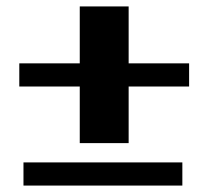

<svg xmlns="http://www.w3.org/2000/svg" viewBox="-20 -592 648 597"><path d="M228 -323H40V-395H228V-572H380V-395H568V-323H380V-147H228ZM53 -87H547V-15H53Z"/></svg>

Font: Trirong Bold
Style: Regular
Weight: 700
Designer: Katatrad Team
Foundry: CadsonDemak
Version: Version 1.000